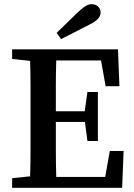

<svg xmlns="http://www.w3.org/2000/svg" viewBox="-20 -898 641 918"><path d="M571 -176 564 0H38V-46L124 -55Q126 -118 126 -181.5Q126 -245 126 -310V-352Q126 -416 126 -479.5Q126 -543 124 -607L38 -616V-662H544L551 -486H485L463 -609H249Q247 -549 247 -488.5Q247 -428 247 -366H385L398 -458H448V-224H398L386 -315H247Q247 -245 247 -180Q247 -115 249 -52H483L505 -176ZM352 -839Q374 -860 389 -869Q404 -878 418 -878Q437 -878 449 -866.5Q461 -855 461 -838Q461 -824 450 -810Q439 -796 407 -780L272 -711L251 -741Z"/></svg>

Font: Source Serif Pro Semibold
Style: Regular
Weight: 600
Designer: Frank Grießhammer
Foundry: Adobe Systems Incorporated
Version: Version 1.014;PS Version 1.0;hotconv 1.0.73;makeotf.lib2.5.5